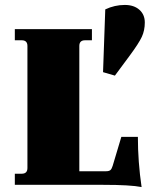

<svg xmlns="http://www.w3.org/2000/svg" viewBox="-20 -748 606 777"><path d="M445 -442 397 -456 406 -710Q444 -728 485 -728Q522 -728 544 -708.5Q566 -689 566 -657Q566 -625 554 -599Q542 -573 505 -523ZM553 9Q508 0 398 0H40V-45H68Q91 -45 91 -68V-562Q91 -585 68 -585H40V-630H352V-585H324Q301 -585 301 -562V-55H409Q421 -55 426.5 -59.5Q432 -64 436 -77L471 -194H538Q538 -93 553 9Z"/></svg>

Font: Arapey Black
Style: Regular
Weight: 900
Designer: Eduardo Rodriguez Tunni
Foundry: Eduardo Rodriguez Tunni
Version: Version 4.000